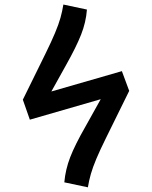

<svg xmlns="http://www.w3.org/2000/svg" viewBox="-20 -794 655 828"><path d="M108.7 -277.9 78.5 -364.1 175.9 -562.1Q202.1 -615.4 217.4 -652.1Q232.8 -688.7 240.8 -717.2Q248.7 -745.6 253.3 -774.4L354.9 -752.8Q350.8 -697.9 329.7 -644.6Q308.7 -591.3 265.1 -513.8L201.5 -399.5L505.6 -487.2L537.4 -401.5H536.9L436.9 -198.5Q410.8 -145.6 395.4 -109Q380 -72.3 371.8 -43.6Q363.6 -14.9 359 13.8L257.4 -7.7Q262.1 -62.6 282.8 -116.2Q303.6 -169.7 347.7 -246.7L414.4 -366.2Z"/></svg>

Font: Fira Code Medium
Style: Regular
Weight: 500
Designer: Carrois Corporate, Edenspiekermann AG, Nikita Prokopov
Foundry: Carrois Corporate, Edenspiekermann AG, Nikita Prokopov
Version: Version 6.002